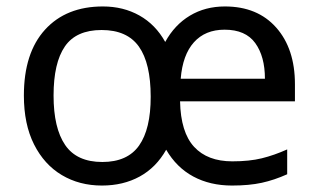

<svg xmlns="http://www.w3.org/2000/svg" viewBox="-20 -565 986 595"><path d="M677 -545Q778 -545 836 -479.5Q894 -414 894 -304V-251H538Q540 -155 581.5 -110Q623 -65 700 -65Q753 -65 791.5 -74.5Q830 -84 870 -102V-25Q830 -7 791 1.5Q752 10 699 10Q631 10 579 -18Q527 -46 495 -101Q464 -46 413 -18Q362 10 296 10Q226 10 171.5 -22.5Q117 -55 85.5 -117.5Q54 -180 54 -269Q54 -401 119.5 -473Q185 -545 299 -545Q362 -545 412 -517Q462 -489 492 -435Q521 -488 568.5 -516.5Q616 -545 677 -545ZM295 -472Q216 -472 181 -421Q146 -370 146 -269Q146 -168 182 -115.5Q218 -63 297 -63Q375 -63 411 -114Q447 -165 447 -265Q447 -369 410.5 -420.5Q374 -472 295 -472ZM676 -473Q616 -473 581 -434Q546 -395 540 -321H801Q801 -390 771 -431.5Q741 -473 676 -473Z"/></svg>

Font: Noto Sans Tangsa
Style: Regular
Weight: 400
Designer: David Williams
Foundry: Google LLC
Version: Version 1.504